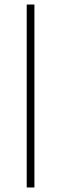

<svg xmlns="http://www.w3.org/2000/svg" viewBox="-20 -828 270 848"><path d="M98 0V-808H132V0Z"/></svg>

Font: Encode Sans Expanded Thin
Style: Regular
Weight: 250
Width: 7
Designer: Multiple Designers
Foundry: Impallari Type
Version: Version 2.000